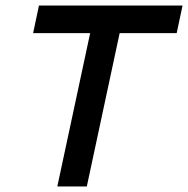

<svg xmlns="http://www.w3.org/2000/svg" viewBox="-20 -670 676 690"><path d="M186 0 304 -551H99L120 -650H636L615 -551H410L292 0Z"/></svg>

Font: Sometype Mono SemiBold
Style: Italic
Weight: 600
Italic angle: -12°
Designer: Ryoichi Tsunekawa
Foundry: Dharma Type
Version: Version 1.001